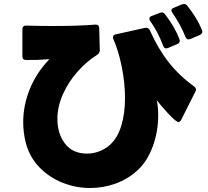

<svg xmlns="http://www.w3.org/2000/svg" viewBox="-20 -891 1040 960"><path d="M923 -694Q913 -694 907 -707Q885 -764 842 -827Q837 -834 837 -839Q837 -848 849 -852L889 -869Q897 -871 900 -871Q909 -871 915 -864Q935 -840 956 -806.5Q977 -773 990 -740Q992 -734 992 -732Q992 -723 979 -716L932 -696Q926 -694 923 -694ZM811 -649Q800 -649 796 -662Q768 -735 731 -786Q727 -791 727 -798Q727 -807 738 -811L780 -827Q786 -829 789 -829Q798 -829 805 -820Q854 -756 877 -696L879 -687Q879 -677 867 -671L820 -651Q814 -649 811 -649ZM431 49Q359 49 292.5 22.5Q226 -4 177.5 -54Q129 -104 110 -173Q96 -226 96 -280Q96 -363 128.5 -444.5Q161 -526 227 -595Q164 -590 111 -591Q92 -591 92 -610V-744Q92 -764 111 -763Q183 -761 240 -761Q376 -761 457 -768H459Q476 -768 476 -750L479 -640Q479 -626 466 -617Q413 -584 367.5 -532.5Q322 -481 294.5 -419.5Q267 -358 267 -296Q267 -223 305 -173Q343 -123 415 -123Q446 -123 475.5 -134Q505 -145 529 -166Q568 -201 586.5 -262.5Q605 -324 605 -400Q605 -478 588.5 -558.5Q572 -639 547 -695Q545 -699 545 -705Q545 -716 558 -719L706 -752H711Q724 -752 730 -738Q771 -646 824 -579Q877 -512 950 -459Q960 -452 960 -443Q960 -439 957 -433L886 -292Q881 -281 872 -281Q860 -281 819.5 -325Q779 -369 764 -390Q771 -355 771 -315Q771 -232 743.5 -158Q716 -84 669 -41Q621 4 559 26.5Q497 49 431 49Z"/></svg>

Font: LINE Seed JP_TTF ExtraBold
Style: Regular
Weight: 800
Designer: LY Corporation & Fontrix & Fontworks
Version: Version 1.015